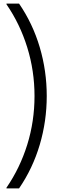

<svg xmlns="http://www.w3.org/2000/svg" viewBox="-20 -888 320 1068"><path d="M16 160V156Q91 47 131.5 -83Q172 -213 172 -354Q172 -494 131.5 -624.5Q91 -755 16 -864V-868H86Q162 -757 201 -625.5Q240 -494 240 -354Q240 -214 201 -82.5Q162 49 86 160Z"/></svg>

Font: Encode Sans Condensed
Style: Regular
Weight: 400
Designer: Pablo Impallari, Andres Torresi
Foundry: Pablo Impallari, Andres Torresi
Version: Version 1.000; ttfautohint (v1.00) -l 8 -r 50 -G 200 -x 14 -